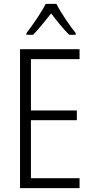

<svg xmlns="http://www.w3.org/2000/svg" viewBox="-20 -967 480 987"><path d="M270 -947H215C193 -903 147 -837 116 -797V-788H150C178 -816 213 -861 243 -898C272 -860 305 -818 336 -788H369V-797C342 -830 293 -901 270 -947ZM389 0V-51H139V-349H375V-399H139V-663H389V-714H83V0Z"/></svg>

Font: Noto Sans Arabic Cond Light
Style: Regular
Weight: 300
Width: 3
Designer: Monotype Design Team, Nadine Chahine, Nizar Qandah and Khaled Hosny
Foundry: Monotype Imaging Inc.
Version: Version 2.012